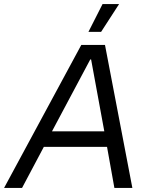

<svg xmlns="http://www.w3.org/2000/svg" viewBox="-62 -920 718 940"><path d="M336 -700H452L586 0H498L457 -229L454 -248L384 -629H380L176 -246L168 -230L46 0H-42ZM147 -277H493L507 -201H107ZM433 -764H371L440 -900H521Z"/></svg>

Font: Fixel Italic Variable 20240409 Display Thin
Style: Italic
Weight: 100
Italic angle: -10°
Designer: AlfaBravo + MacPaw
Foundry: Kyrylo Tkachov, Marchela Mozhyna, Serhii Makarenko, Maria Weinstein, Zakhar Kryvoshyya
Version: Version 1.211;Glyphs 3.2 (3225)